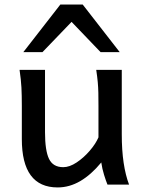

<svg xmlns="http://www.w3.org/2000/svg" viewBox="-20 -801 625 833"><path d="M540 0H446.3Q439.5 -16.6 431.4 -42.7Q423.3 -68.8 419.4 -96.2Q375.5 -43 328.4 -15.4Q281.2 12.2 230 12.2Q74.7 12.2 74.7 -197.8Q74.7 -201.2 74.7 -222.2Q74.7 -243.2 74.7 -269.8Q74.7 -296.4 74.7 -317.4Q74.7 -338.4 74.7 -341.8Q74.7 -388.2 73 -421.1Q71.3 -454.1 64.9 -498H175.3V-227.1Q175.3 -147.9 192.6 -111.8Q210 -75.7 254.4 -75.7Q281.7 -75.7 312.5 -96.2Q343.3 -116.7 369.1 -146.7Q395 -176.8 407.2 -205.1V-341.8Q407.2 -374 406.7 -397.9Q406.2 -421.9 404.1 -445.1Q401.9 -468.3 397.5 -498H508.3V-219.7Q508.3 -148.9 516.4 -95Q524.4 -41 540 0ZM164.1 -574.7H81.1L241.7 -781.2H338.9L499.5 -574.7H416.5L290.5 -706.1Z"/></svg>

Font: Kanchenjunga Medium
Style: Regular
Weight: 500
Version: Version 2.001